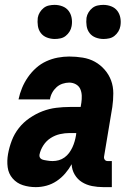

<svg xmlns="http://www.w3.org/2000/svg" viewBox="-20 -760 540 788"><path d="M127 8Q99 8 74 0Q49 -8 32 -27.5Q15 -47 11.5 -73.5Q8 -100 13 -128Q18 -156 28.5 -183.5Q39 -211 57.5 -234.5Q76 -258 101.5 -275.5Q127 -293 154.5 -303.5Q182 -314 210.5 -317.5Q239 -321 266 -321H311L314 -339Q316 -353 315.5 -367.5Q315 -382 309.5 -394.5Q304 -407 291.5 -414Q279 -421 264 -421Q251 -421 237 -416.5Q223 -412 212 -402Q201 -392 194 -379Q187 -366 185 -352H56Q61 -376 70.5 -399Q80 -422 94.5 -443Q109 -464 128 -481Q147 -498 170 -508.5Q193 -519 217 -523.5Q241 -528 264 -528Q292 -528 319.5 -523.5Q347 -519 369.5 -506.5Q392 -494 409.5 -474Q427 -454 436 -429.5Q445 -405 445 -377Q445 -349 441 -321L407 -117Q406 -110 410 -104.5Q414 -99 422 -99H439V8H404Q380 8 357.5 3.5Q335 -1 316.5 -12.5Q298 -24 286.5 -43.5Q275 -63 274 -86Q263 -66 247.5 -48Q232 -30 212.5 -17Q193 -4 171 2Q149 8 127 8ZM196 -99Q209 -99 221.5 -102.5Q234 -106 245 -114Q256 -122 264 -133Q272 -144 277.5 -156Q283 -168 286.5 -180.5Q290 -193 292 -205L293 -214H266Q246 -214 226 -209.5Q206 -205 188 -193.5Q170 -182 158 -163.5Q146 -145 142 -125Q141 -119 143.5 -114Q146 -109 151 -106.5Q156 -104 162 -103Q168 -102 173.5 -101Q179 -100 184.5 -99.5Q190 -99 196 -99ZM405 -600Q388 -600 372.5 -606Q357 -612 347.5 -624.5Q338 -637 335.5 -653.5Q333 -670 335 -687Q337 -699 343.5 -709.5Q350 -720 359.5 -727.5Q369 -735 381 -737.5Q393 -740 404 -740Q421 -740 436.5 -734Q452 -728 461.5 -715.5Q471 -703 474 -686.5Q477 -670 474 -653Q472 -641 465.5 -630.5Q459 -620 449.5 -612.5Q440 -605 428 -602.5Q416 -600 405 -600ZM205 -600Q188 -600 172.5 -606Q157 -612 147.5 -624.5Q138 -637 135.5 -653.5Q133 -670 135 -687Q137 -699 143.5 -709.5Q150 -720 159.5 -727.5Q169 -735 181 -737.5Q193 -740 204 -740Q221 -740 236.5 -734Q252 -728 261.5 -715.5Q271 -703 274 -686.5Q277 -670 274 -653Q272 -641 265.5 -630.5Q259 -620 249.5 -612.5Q240 -605 228 -602.5Q216 -600 205 -600Z"/></svg>

Font: Iosevka SS18 Heavy
Style: Italic
Weight: 900
Italic angle: -9°
Monospace: yes
Designer: Belleve Invis
Foundry: Belleve Invis
Version: Version 25.1.1; ttfautohint (v1.8.4)